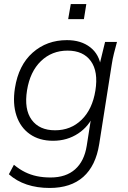

<svg xmlns="http://www.w3.org/2000/svg" viewBox="-20 -709 635 952"><path d="M226 223Q164 223 113 206Q62 189 24 155L49 108Q77 131 104.5 144.5Q132 158 163 164.5Q194 171 231 171Q307 171 352.5 130.5Q398 90 410 14L435 -145H447Q422 -83 367.5 -47Q313 -11 243 -11Q175 -11 128 -44Q81 -77 61.5 -136Q42 -195 54 -272Q72 -386 142 -448Q212 -510 312 -510Q382 -510 427.5 -474.5Q473 -439 481 -375L473 -386L501 -501H560Q552 -472 545 -444Q538 -416 534 -389L472 5Q455 113 393 168Q331 223 226 223ZM253 -63Q331 -63 384.5 -115Q438 -167 453 -260Q468 -354 430.5 -406Q393 -458 315 -458Q237 -458 183 -406Q129 -354 114 -261Q99 -167 137 -115Q175 -63 253 -63ZM318 -614 331 -689H408L396 -614Z"/></svg>

Font: Mulish ExtraLight Light
Style: Italic
Weight: 300
Italic angle: -9°
Version: Version 3.603